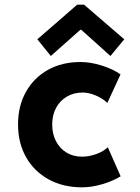

<svg xmlns="http://www.w3.org/2000/svg" viewBox="-20 -800 602 826"><path d="M333 5.9Q251.5 5.9 189.2 -28.3Q127 -62.5 92.3 -123.5Q57.6 -184.6 57.6 -264.6Q57.6 -344.2 91.6 -404.8Q125.5 -465.3 186 -499.3Q246.6 -533.2 326.2 -533.2Q369.6 -533.2 417.7 -518.1Q465.8 -502.9 498.5 -480L441.9 -357.4Q421.4 -377 391.6 -389.4Q361.8 -401.9 335.9 -401.9Q297.4 -401.9 267.8 -384.5Q238.3 -367.2 221.4 -336.2Q204.6 -305.2 204.6 -264.6Q204.6 -223.6 220.9 -192.4Q237.3 -161.1 266.1 -143.6Q294.9 -126 333 -126Q363.8 -126 394.8 -137.5Q425.8 -148.9 443.8 -166.5L499 -41.5Q464.8 -20.5 419.2 -7.3Q373.5 5.9 333 5.9ZM198.7 -559.1 140.6 -630.9 312 -779.8H341.8L514.6 -630.9L455.1 -559.1L329.6 -671.9H325.7Z"/></svg>

Font: Reddit Mono ExtraBold
Style: Regular
Weight: 800
Monospace: yes
Designer: Stephen Hutchings
Foundry: Reddit
Version: Version 1.014